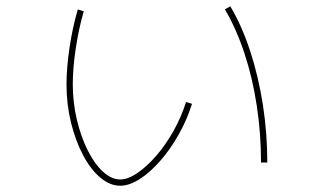

<svg xmlns="http://www.w3.org/2000/svg" viewBox="-20 -584 1040 612"><path d="M363 8Q330 8 299 -18.5Q268 -45 244 -91Q220 -137 206 -194.5Q192 -252 192 -315Q192 -367 201.5 -431.5Q211 -496 228 -554L247 -548Q231 -493 221.5 -430Q212 -367 212 -315Q212 -257 225 -202.5Q238 -148 259.5 -105Q281 -62 308 -37Q335 -12 363 -12Q388 -12 418 -32.5Q448 -53 478 -87.5Q508 -122 533 -166.5Q558 -211 573 -259L592 -253Q576 -202 549.5 -155Q523 -108 490.5 -71Q458 -34 425 -13Q392 8 363 8ZM812 -66Q812 -158 798.5 -247Q785 -336 759 -414.5Q733 -493 697 -554L714 -564Q751 -502 777.5 -421Q804 -340 818 -249.5Q832 -159 832 -66Z"/></svg>

Font: M PLUS 1 Thin
Style: Regular
Weight: 100
Designer: Coji Morishita
Foundry: UNDERFOREST DESIGN
Version: Version 1.001